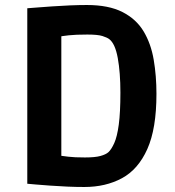

<svg xmlns="http://www.w3.org/2000/svg" viewBox="-20 -734 701 767"><path d="M317 13Q285 13 249.5 11.5Q214 10 180.5 7.5Q147 5 122.5 3Q98 1 89 0V-701Q101 -702 127.5 -704Q154 -706 188.5 -708.5Q223 -711 259.5 -712.5Q296 -714 327 -714Q414 -714 469 -686Q524 -658 553.5 -609Q583 -560 594 -495.5Q605 -431 605 -359Q605 -220 568.5 -138.5Q532 -57 467 -22Q402 13 317 13ZM319 -105Q360 -105 381.5 -111Q403 -117 413 -126Q425 -137 436.5 -162.5Q448 -188 454.5 -236.5Q461 -285 461 -364Q461 -444 450.5 -502Q440 -560 416 -578Q408 -584 389.5 -590Q371 -596 329 -596Q282 -596 255 -593Q228 -590 207 -586L225 -651V-50L206 -114Q229 -111 253 -108Q277 -105 319 -105Z"/></svg>

Font: Ruda ExtraBold
Style: Regular
Weight: 800
Designer: Mariela Monsalve and Angelina Sanchez
Foundry: Mariela Monsalve and Angelina Sanchez
Version: Version 2.000